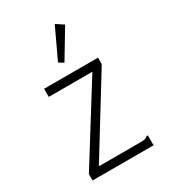

<svg xmlns="http://www.w3.org/2000/svg" viewBox="-169 -757 739 839"><g transform="rotate(-30 200.0 -337.5)"><path d="M46 -32 283 -412H63V-453H335V-420L101 -40H310Q327 -40 334 -42Q341 -44 347 -50H354V0H46ZM197 -507 173 -522 245 -675 283 -650Z"/></g></svg>

Font: Inconsolata Condensed Light
Style: Regular
Weight: 300
Width: 3
Monospace: yes
Designer: Raph Levien, Cyreal, Brenton Simpson
Foundry: Raph Levien, Cyreal, Google
Version: Version 3.001; ttfautohint (v1.8.2.53-6de2)